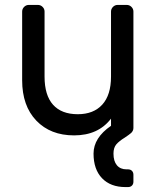

<svg xmlns="http://www.w3.org/2000/svg" viewBox="-20 -540 637 780"><path d="M97 -520H134Q145 -520 153 -512Q161 -504 161 -493V-229Q161 -153 195.5 -114.5Q230 -76 296 -76Q360 -76 395.5 -115Q431 -154 431 -229V-493Q431 -504 439 -512Q447 -520 458 -520H495Q506 -520 514 -512Q522 -504 522 -493V-20Q522 -9 513 0Q505 7 487 19Q464 33 452.5 46.5Q441 60 441 84Q441 115 455 131.5Q469 148 494 148H500Q510 148 516 154Q522 160 522 170V198Q522 208 516 214Q510 220 500 220H490Q429 220 394.5 184Q360 148 360 84Q360 20 431 -29V-58Q379 10 281 10Q185 10 127.5 -50Q70 -110 70 -214V-493Q70 -504 78 -512Q86 -520 97 -520Z"/></svg>

Font: Hezaedrus
Style: Regular
Weight: 400
Designer: Hubert & Fischer
Foundry: Hubert & Fischer
Version: Version 1.10;September 3, 2019;FontCreator 11.5.0.2425 64-bi